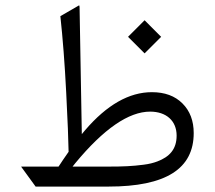

<svg xmlns="http://www.w3.org/2000/svg" viewBox="-20 -688 792 708"><path d="M694.3 -197.3C694.3 -242.2 680.7 -278.8 652.8 -306.6C625 -334.5 587.4 -348.1 540 -348.1C456.1 -348.1 374 -301.3 293.9 -208L281.7 -193.4L273.4 -662.6L272 -668.5L202.6 -628.4C211.4 -546.9 218.8 -453.1 224.1 -347.2C229.5 -241.2 232.4 -168.9 232.9 -130.4V-127.9L231.4 -126C217.3 -106 206.5 -89.8 198.2 -77.1L195.8 -73.7H60.5C59.1 -73.7 58.1 -73.7 58.1 -73.2L111.3 0H379.9C592.3 0 694.3 -65.9 694.3 -197.3ZM452.1 -552.2 513.2 -491.2 574.2 -552.2 513.2 -613.3ZM631.3 -188C631.3 -136.7 604 -109.4 560.5 -92.8C546.4 -87.4 529.3 -83 509.3 -80.6C468.3 -75.2 433.6 -73.7 380.9 -73.7H247.6L257.3 -85.9C362.3 -212.9 454.6 -276.4 533.7 -276.4C592.8 -276.4 631.3 -242.7 631.3 -188Z"/></svg>

Font: Sahel Light
Style: Regular
Weight: 300
Foundry: Saber Rastikerdar (saber.rastikerdar@gmail.com)
Version: Version 3.4.0